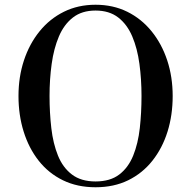

<svg xmlns="http://www.w3.org/2000/svg" viewBox="-20 -780 806 810"><path d="M383 10Q306 10 245.5 -19.5Q185 -49 143.2 -102Q101.5 -155 79.8 -224.8Q58 -294.5 58 -375Q58 -455.5 81 -525.2Q104 -595 147 -648Q190 -701 249.8 -730.5Q309.5 -760 383 -760Q457 -760 516.8 -730.5Q576.5 -701 619.5 -648Q662.5 -595 685.5 -525.2Q708.5 -455.5 708.5 -375Q708.5 -294.5 686.8 -224.8Q665 -155 623 -102Q581 -49 520.8 -19.5Q460.5 10 383 10ZM383 -14.5Q445 -14.5 483.2 -43.8Q521.5 -73 542 -123.8Q562.5 -174.5 569.8 -239.5Q577 -304.5 577 -375Q577 -445.5 568.2 -510.5Q559.5 -575.5 538 -626.2Q516.5 -677 478.8 -706.2Q441 -735.5 383 -735.5Q325.5 -735.5 287.8 -706.2Q250 -677 228.5 -626.2Q207 -575.5 198 -510.5Q189 -445.5 189 -375Q189 -304.5 196.5 -239.5Q204 -174.5 224.5 -123.8Q245 -73 283.5 -43.8Q322 -14.5 383 -14.5Z"/></svg>

Font: Bodoni Moda SC 9pt Medium
Style: Regular
Weight: 500
Designer: Owen Earl
Foundry: indestructible type
Version: Version 2.005